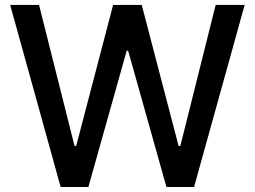

<svg xmlns="http://www.w3.org/2000/svg" viewBox="-20 -747 1018 767"><path d="M222.3 0 20.6 -727.3H136L277.7 -164.1H284.4L431.8 -727.3H546.2L693.5 -163.7H700.3L841.6 -727.3H957.4L755.3 0H644.9L491.8 -544.7H486.2L333.1 0Z"/></svg>

Font: Inter UI Medium
Style: Regular
Weight: 500
Designer: Rasmus Andersson
Foundry: rsms
Version: 3.2;8d6f07862